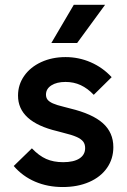

<svg xmlns="http://www.w3.org/2000/svg" viewBox="-20 -751 520 785"><path d="M36.1 -72.3 110.4 -144.5Q139.2 -114.3 168.9 -101.1Q198.7 -87.9 238.3 -87.9Q281.2 -87.9 304.7 -103Q328.1 -118.2 328.1 -145.5Q328.1 -161.6 320.1 -172.1Q312 -182.6 293 -191.2Q273.9 -199.7 239.3 -208L213.9 -214.8Q53.2 -252.9 53.7 -360.4Q53.7 -404.8 78.9 -440.7Q104 -476.6 148.4 -497.1Q192.9 -517.6 248 -517.6Q302.2 -517.6 351.1 -496.3Q399.9 -475.1 436.5 -435.5L363.3 -363.3Q338.4 -389.6 310.1 -402.8Q281.7 -416 248 -416Q211.9 -416 189.9 -401.9Q168 -387.7 168 -364.3Q168 -351.6 174.6 -343.3Q181.2 -335 196.5 -328.1Q211.9 -321.3 240.2 -314.5L266.6 -307.6Q357.9 -285.6 400.6 -247.3Q443.4 -209 443.4 -149.4Q443.4 -101.6 417.5 -64.5Q391.6 -27.3 344.5 -6.8Q297.4 13.7 236.3 13.7Q174.8 13.7 123.5 -8.3Q72.3 -30.3 36.1 -72.3ZM189.9 -575.2 281.7 -731.4H409.7L295.4 -575.2Z"/></svg>

Font: Wanted Sans SemiBold
Style: Regular
Weight: 600
Designer: Original Design by Kil Hyung-jin and Kang Hanbin, Wanted Lab, Inc; Hangeul from Source Han Sans by Jang Soo-young and Ka
Foundry: Wanted Lab, Inc.
Version: Version 1.003